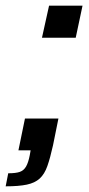

<svg xmlns="http://www.w3.org/2000/svg" viewBox="-45 -530 314 677"><path d="M-25 127 -16 81Q11 81 25 76Q39 71 47 57Q55 43 60 17L63 0H20L43 -112H161L142 -18Q132 27 122 55.5Q112 84 95 99.5Q78 115 49.5 121Q21 127 -25 127ZM103 -397 128 -510H246L222 -397Z"/></svg>

Font: Saira Thin Medium
Style: Italic
Weight: 500
Italic angle: -12°
Version: Version 1.101